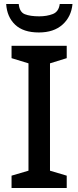

<svg xmlns="http://www.w3.org/2000/svg" viewBox="-20 -944 394 964"><path d="M315 0H38V-62L123 -87V-626L38 -652V-714H315V-652L231 -626V-87L315 -62ZM344 -924Q338 -860 294 -820.5Q250 -781 175 -781Q97 -781 56 -820Q15 -859 11 -924H74Q78 -883 105 -872.5Q132 -862 177 -862Q215 -862 245 -873.5Q275 -885 280 -924Z"/></svg>

Font: Noto Sans Medium
Style: Regular
Weight: 500
Designer: Monotype Design Team
Foundry: Monotype Imaging Inc.
Version: Version 2.007